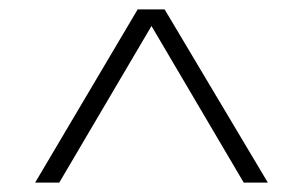

<svg xmlns="http://www.w3.org/2000/svg" viewBox="-20 -760 646 410"><path d="M552 -370H500.5L303.5 -704.5L106.5 -370H55L274 -740H331.5Z"/></svg>

Font: Encode Sans Expanded ExtraLight
Style: Regular
Weight: 275
Width: 7
Designer: Multiple Designers
Foundry: Impallari Type
Version: Version 2.000